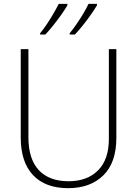

<svg xmlns="http://www.w3.org/2000/svg" viewBox="-20 -970 714 1000"><path d="M586 -714V-252Q586 -123 518 -56.5Q450 10 335 10Q216 10 152 -58Q88 -126 88 -254V-714H128V-255Q128 -142 182 -84Q236 -26 337 -26Q434 -26 490.5 -82.5Q547 -139 547 -246V-714ZM485 -950V-942Q472 -920 452.5 -892.5Q433 -865 411.5 -838Q390 -811 370 -790H343V-797Q359 -816 378 -843.5Q397 -871 414 -899.5Q431 -928 441 -950ZM331 -950V-942Q318 -920 298.5 -892.5Q279 -865 257.5 -838Q236 -811 216 -790H189V-797Q205 -816 223.5 -843.5Q242 -871 258.5 -899.5Q275 -928 286 -950Z"/></svg>

Font: Noto Sans Disp ExtLt
Style: Regular
Weight: 200
Designer: Monotype Design Team
Foundry: Monotype Imaging Inc.
Version: Version 2.000;GOOG;noto-source:20170915:90ef993387c0